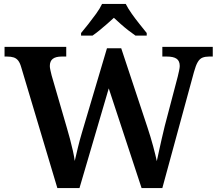

<svg xmlns="http://www.w3.org/2000/svg" viewBox="-20 -951 1099 971"><path d="M87 -612Q81 -633 72 -644.5Q63 -656 49.5 -660.5Q36 -665 16 -665H3V-714H315V-665H292Q262 -665 247 -653.5Q232 -642 232 -617Q232 -609 235 -595.5Q238 -582 241 -570L318 -305Q326 -278 334 -248Q342 -218 348.5 -189Q355 -160 358 -137Q366 -172 374.5 -207Q383 -242 394 -279L521 -707H593L726 -306Q742 -258 754.5 -211.5Q767 -165 773 -136Q778 -160 784.5 -189Q791 -218 798 -249.5Q805 -281 813 -313L879 -564Q882 -576 885.5 -592.5Q889 -609 889 -617Q889 -643 873 -654Q857 -665 824 -665H801V-714H1056V-665H1037Q1018 -665 1004 -659.5Q990 -654 980 -637Q970 -620 961 -587L801 0H696L530 -504L382 0H270ZM390 -784Q406 -803 426.5 -829Q447 -855 466.5 -882Q486 -909 496 -931H616Q627 -909 646 -882Q665 -855 686 -829Q707 -803 722 -784V-771H665Q649 -782 629 -797.5Q609 -813 590 -830Q571 -847 556 -861Q541 -847 521.5 -830Q502 -813 483 -797.5Q464 -782 448 -771H390Z"/></svg>

Font: Noto Serif Gujarati SemiBold
Style: Regular
Weight: 600
Version: Version 2.102